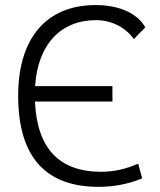

<svg xmlns="http://www.w3.org/2000/svg" viewBox="-20 -723 626 753"><path d="M366.7 9.8C425.8 9.8 482.9 -1 537.6 -23.4L522 -81.1C474.1 -60.1 426.8 -49.3 377 -49.3C212.4 -49.3 125 -141.1 117.2 -324.7H420.9V-385.3H117.7C128.4 -550.8 220.2 -644 356 -644C416.5 -644 471.2 -616.7 504.9 -569.8L549.8 -615.7C518.6 -671.4 447.3 -703.1 355 -703.1C161.6 -703.1 51.3 -573.2 51.3 -347.7C51.3 -109.4 157.2 9.8 366.7 9.8Z"/></svg>

Font: Cascadia Mono NF Light
Style: Regular
Weight: 300
Monospace: yes
Designer: Aaron Bell
Foundry: Saja Typeworks
Version: Version 2404.023